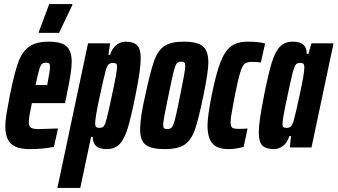

<svg xmlns="http://www.w3.org/2000/svg" viewBox="-20 -722 1653 940"><path d="M6 -103Q6 -129 11.5 -163Q17 -197 28 -254Q50 -363 68.5 -415Q87 -467 121 -492.5Q155 -518 219 -518Q281 -518 306 -495Q331 -472 331 -420Q331 -393 325 -355Q319 -317 306 -254L298 -217H136Q129 -185 125 -161Q121 -137 121 -122Q121 -103 132 -96.5Q143 -90 168 -90Q189 -90 264 -93L244 -3Q191 8 127 8Q60 8 33 -19Q6 -46 6 -103ZM211 -306 214 -322Q225 -377 225 -395Q225 -407 220.5 -411Q216 -415 205 -415Q192 -415 185 -408.5Q178 -402 171.5 -379.5Q165 -357 154 -306ZM170 -561V-566L221 -702H334V-697L269 -561Z M411 -510H519L511 -454H519Q530 -487 550.5 -502.5Q571 -518 595 -518Q634 -518 651.5 -500Q669 -482 669 -438Q669 -409 663 -367Q657 -325 643 -254Q622 -149 605.5 -95Q589 -41 565.5 -16.5Q542 8 503 8Q466 8 450 -7.5Q434 -23 434 -52H426L373 198H261ZM528 -255Q553 -370 553 -395Q553 -407 548.5 -410.5Q544 -414 533 -414Q520 -414 512 -407Q504 -400 498 -378Q487 -338 466.5 -242Q446 -146 446 -119Q446 -104 451 -100Q456 -96 467 -96Q481 -96 488 -104Q495 -112 503 -143.5Q511 -175 528 -255Z M666 -88Q666 -146 691 -255Q716 -371 734 -422.5Q752 -474 784 -496Q816 -518 879 -518Q946 -518 973 -495.5Q1000 -473 1000 -416Q1000 -370 976 -255Q952 -137 934 -86.5Q916 -36 884 -14Q852 8 787 8Q721 8 693.5 -13Q666 -34 666 -88ZM862 -255Q887 -376 887 -398Q887 -412 882.5 -416Q878 -420 867 -420Q852 -420 845 -411Q838 -402 830 -371Q822 -340 805 -255L799 -227Q790 -184 784.5 -153.5Q779 -123 779 -111Q779 -98 783.5 -94Q788 -90 799 -90Q814 -90 821.5 -99Q829 -108 837.5 -140.5Q846 -173 862 -255Z M996 -108Q996 -152 1016 -254Q1038 -363 1059.5 -418Q1081 -473 1111.5 -495.5Q1142 -518 1193 -518Q1246 -518 1278 -509L1257 -416Q1241 -419 1215 -419Q1190 -419 1178.5 -410.5Q1167 -402 1156.5 -368.5Q1146 -335 1130 -255L1121 -207Q1120 -200 1114.5 -170.5Q1109 -141 1109 -125Q1109 -102 1117.5 -96.5Q1126 -91 1148 -91Q1177 -91 1192 -93L1173 -3Q1133 8 1099 8Q1044 8 1020 -19.5Q996 -47 996 -108Z M1247 -72Q1247 -101 1253 -143Q1259 -185 1273 -256Q1294 -362 1310.5 -415.5Q1327 -469 1350.5 -493.5Q1374 -518 1413 -518Q1450 -518 1466 -502.5Q1482 -487 1482 -458H1490L1505 -510H1613L1505 0H1399L1405 -56H1397Q1386 -23 1365.5 -7.5Q1345 8 1321 8Q1282 8 1264.5 -9.5Q1247 -27 1247 -72ZM1418 -132Q1429 -172 1449.5 -268Q1470 -364 1470 -391Q1470 -406 1465 -410Q1460 -414 1449 -414Q1435 -414 1428 -406Q1421 -398 1413 -366.5Q1405 -335 1388 -255Q1363 -140 1363 -115Q1363 -103 1367.5 -99.5Q1372 -96 1383 -96Q1396 -96 1404 -103Q1412 -110 1418 -132Z"/></svg>

Font: Saira Ultra Condensed ExtraBold
Style: Italic
Weight: 800
Width: 1
Italic angle: -12°
Designer: Hector Gatti with collaboration of the Omnibus-Type team
Foundry: Omnibus-Type
Version: Version 1.001; ttfautohint (v1.8)